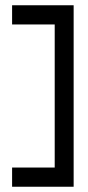

<svg xmlns="http://www.w3.org/2000/svg" viewBox="-20 -640 336 730"><path d="M26 70H260V-620H26V-547H188V-3H26Z"/></svg>

Font: Charger
Style: Regular
Weight: 400
Designer: Jasper
Foundry: Cannot Into Space Fonts
Version: Version 0.98